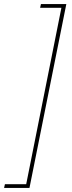

<svg xmlns="http://www.w3.org/2000/svg" viewBox="-31 -780 353 938"><path d="M169 -760H293L113 138H-11L-7 120H97L269 -742H165Z"/></svg>

Font: IBM Plex Sans Thin
Style: Italic
Weight: 100
Italic angle: -11.31°
Designer: Mike Abbink, Paul van der Laan, Pieter van Rosmalen
Foundry: Bold Monday
Version: Version 3.0